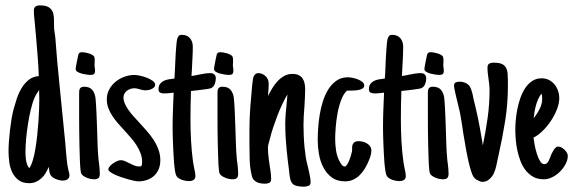

<svg xmlns="http://www.w3.org/2000/svg" viewBox="-20 -678 2164 725"><path d="M242.2 -15.1Q242.2 -9.8 239.7 -6.1Q237.3 -2.4 233.6 -0.2Q230 2 225.8 2.9Q221.7 3.9 217.8 3.9Q211.9 3.9 205.1 2.4Q198.2 1 191.4 -1.7Q184.6 -4.4 179 -8.5Q173.3 -12.7 170.4 -18.1Q167.5 -23.4 166.3 -31.5Q165 -39.6 164.1 -47.9Q159.2 -36.1 152.6 -24.9Q146 -13.7 136.7 -5.1Q127.4 3.4 116 8.5Q104.5 13.7 90.3 13.7Q65.4 13.7 50 2Q34.7 -9.8 26.1 -27.6Q17.6 -45.4 14.9 -66.7Q12.2 -87.9 12.2 -107.4Q12.2 -123.5 13.7 -144Q15.1 -164.6 17.6 -186Q20 -207.5 23.4 -227.8Q26.9 -248 30.8 -263.7Q35.6 -281.7 42.7 -303.5Q49.8 -325.2 60.8 -344Q71.8 -362.8 87.9 -376Q104 -389.2 126.5 -390.6Q125 -430.2 122.3 -463.6Q119.6 -497.1 116.7 -532.2L111.8 -586.4L109.9 -606Q108.9 -613.8 108.4 -621.8Q107.9 -629.9 107.9 -637.7Q107.9 -648.9 114 -653.3Q120.1 -657.7 129.9 -657.7Q151.4 -657.7 162.6 -651.4Q173.8 -645 178.5 -634.3Q183.1 -623.5 183.6 -609.1Q184.1 -594.7 184.1 -578.1Q184.1 -567.4 186.5 -553.7L189 -535.6L192.9 -485.8Q193.8 -474.1 194.8 -462.4Q195.8 -450.7 196.8 -439L207 -334L226.6 -137.7L228 -119.6Q230 -99.6 231.7 -78.1Q233.4 -56.6 238.3 -35.6Q239.7 -30.3 241 -25.4Q242.2 -20.5 242.2 -15.1ZM128.4 -300.8Q128.4 -306.2 128.2 -312.7Q127.9 -319.3 127.9 -325.2V-338.4Q124.5 -333.5 119.1 -325Q113.8 -316.4 110.8 -309.6Q103 -292.5 96.7 -265.9Q90.3 -239.3 85.7 -210.2Q81.1 -181.2 78.6 -153.6Q76.2 -126 76.2 -107.4Q76.2 -100.6 76.4 -91.8Q76.7 -83 78.1 -74Q79.6 -64.9 82.5 -56.6Q85.4 -48.3 90.3 -43Q97.7 -52.2 103.5 -71.5Q109.4 -90.8 113.5 -115.5Q117.7 -140.1 120.6 -167.5Q123.5 -194.8 125.2 -220.5Q127 -246.1 127.7 -267.3Q128.4 -288.6 128.4 -300.8Z M338.9 -410.6Q338.9 -402.3 335.2 -398.7Q331.5 -395 321.8 -395Q317.4 -395 308.1 -396.2Q298.8 -397.5 289.3 -399.9Q279.8 -402.3 272.7 -406.7Q265.6 -411.1 265.6 -417.5Q265.6 -419.4 267.1 -428.5Q268.6 -437.5 270.8 -447.8Q272.9 -458 274.7 -466.3Q276.4 -474.6 277.3 -475.6V-475.1Q279.8 -479 283.2 -480Q286.6 -481 290 -481Q294.4 -481 301.5 -479.7Q308.6 -478.5 315.7 -476.3Q322.8 -474.1 328.6 -470.7Q334.5 -467.3 335.9 -463.4Q337.4 -459.5 337.6 -452.9Q337.9 -446.3 337.4 -440.9Q337.4 -439 337.2 -436.3Q336.9 -433.6 336.9 -432.1Q336.9 -429.7 337.2 -427.2Q337.4 -424.8 337.9 -422.4Q338.4 -419.9 338.6 -417Q338.9 -414.1 338.9 -410.6ZM356.9 -21.5Q356.9 -10.3 351.8 -5.6Q346.7 -1 335.4 -1Q329.6 -1 322.5 -2.4Q315.4 -3.9 308.6 -6.6Q301.8 -9.3 295.9 -13.2Q290 -17.1 287.1 -22Q285.2 -24.9 283.7 -40Q282.2 -55.2 281.5 -77.6Q280.8 -100.1 280 -127.9Q279.3 -155.8 279.1 -184.1Q278.8 -212.4 278.8 -239.3Q278.8 -266.1 278.8 -286.1V-323.7Q278.8 -328.6 279.1 -333.5Q279.3 -338.4 281 -342Q282.7 -345.7 286.4 -348.1Q290 -350.6 296.9 -350.6Q318.4 -350.6 328.4 -338.6Q338.4 -326.7 340.8 -306.6Q343.3 -276.9 344.5 -247.3Q345.7 -217.8 346.7 -187.5Q347.7 -160.2 348.4 -133.5Q349.1 -106.9 351.6 -80.6Q352.1 -75.2 352.5 -70.3Q353 -65.4 354 -60.5Q355 -50.8 356 -41.3Q356.9 -31.7 356.9 -21.5Z M565.9 -357.9Q565.9 -352.1 561.8 -348.1Q557.6 -344.2 551.8 -341.6Q545.9 -338.9 539.8 -337.9Q533.7 -336.9 529.8 -336.9Q523.9 -336.9 518.6 -338.1Q513.2 -339.4 507.8 -340.8Q502.4 -342.3 497.6 -343.5Q492.7 -344.7 487.3 -344.7Q480 -344.7 472.7 -342.3Q465.3 -339.8 459.5 -335.4Q453.6 -331.1 450 -324.7Q446.3 -318.4 446.3 -310.5Q446.3 -298.8 451.2 -287.4Q456.1 -275.9 464.1 -264.2Q472.2 -252.4 482.7 -240.5Q493.2 -228.5 504.9 -216.3Q519 -200.7 533.4 -184.6Q547.9 -168.5 559.3 -150.9Q570.8 -133.3 578.1 -113.8Q585.4 -94.2 585.4 -72.8Q585.4 -54.2 579.3 -39.6Q573.2 -24.9 562.3 -14.6Q551.3 -4.4 535.9 1.2Q520.5 6.8 502.4 6.8Q497.6 6.8 487.5 4.9Q477.5 2.9 464.8 -0.7Q452.1 -4.4 438.7 -8.8Q425.3 -13.2 414.3 -18.3Q403.3 -23.4 396.2 -28.6Q389.2 -33.7 389.2 -38.1Q389.2 -43.9 394.5 -50Q399.9 -56.2 407.2 -61.3Q414.6 -66.4 422.6 -69.8Q430.7 -73.2 436 -73.2Q443.4 -73.2 451.4 -69.8Q459.5 -66.4 467.8 -62Q477.1 -57.1 486.6 -53.2Q496.1 -49.3 506.3 -49.3Q514.2 -49.3 515.4 -54.7Q516.6 -60.1 516.6 -66.9Q516.6 -84 510.7 -99.4Q504.9 -114.7 495.6 -129.4Q486.3 -144 474.1 -158Q461.9 -171.9 449.7 -185.5Q437 -199.2 425 -212.9Q413.1 -226.6 403.8 -241Q394.5 -255.4 388.9 -270.5Q383.3 -285.6 383.3 -302.7Q383.3 -323.7 392.6 -340.6Q401.9 -357.4 416.7 -369.6Q431.6 -381.8 450.4 -388.4Q469.2 -395 488.3 -395Q494.6 -395 507.8 -392.3Q521 -389.6 533.7 -384.8Q546.4 -379.9 556.2 -373Q565.9 -366.2 565.9 -357.9Z M717.8 -12.2Q717.8 -6.8 715.3 -3.2Q712.9 0.5 709.2 2.4Q705.6 4.4 701.4 5.1Q697.3 5.9 693.4 5.9Q688 5.9 680.9 4.6Q673.8 3.4 667 1Q660.2 -1.5 654.5 -5.1Q648.9 -8.8 646 -14.2Q643.1 -19 640.9 -32.5Q638.7 -45.9 637.2 -63.7Q635.7 -81.5 634.8 -101.8Q633.8 -122.1 633.1 -140.6Q632.3 -159.2 632.1 -174.1Q631.8 -189 631.8 -196.3Q631.8 -230.5 633.1 -262.5Q634.3 -294.4 635.7 -328.1Q633.3 -328.1 630.9 -327.6Q628.4 -327.1 626 -327.1Q619.6 -326.2 613 -325.7Q606.4 -325.2 599.6 -325.2Q591.3 -325.2 585 -328.1Q578.6 -331.1 578.6 -341.3Q578.6 -353.5 584 -360.8Q589.4 -368.2 597.7 -372.3Q606 -376.5 615.7 -378.2Q625.5 -379.9 634.8 -380.9Q636.2 -380.9 636.7 -381.1Q637.2 -381.3 638.7 -381.3Q639.2 -387.2 639.6 -395.8Q640.1 -404.3 640.6 -414.6Q641.1 -430.7 642.1 -449Q643.1 -467.3 644 -484.1Q645 -501 646.5 -513.9Q647.9 -526.9 649.4 -532.2Q651.9 -538.6 655 -542.5Q658.2 -546.4 667 -546.4Q686.5 -546.4 697.3 -533.7Q708 -521 708 -502.4Q708 -481 706.8 -459.5Q705.6 -438 704.6 -416L703.1 -391.1Q715.3 -392.6 727.5 -395.5Q739.3 -397.9 751.2 -399.9Q763.2 -401.9 774.4 -401.9Q784.2 -401.9 789.6 -396.7Q794.9 -391.6 794.9 -381.8Q794.9 -371.1 791 -360.8Q787.1 -350.6 777.3 -345.2H777.8Q775.9 -344.2 766.1 -342.5Q756.3 -340.8 743.9 -339.4Q731.4 -337.9 719.5 -336.4Q707.5 -335 701.7 -334.5H701.2Q700.2 -307.1 699.7 -280.5Q699.2 -253.9 699.2 -226.6Q699.2 -189 701.4 -146.7Q703.6 -104.5 709 -66.4L712.9 -44.4Q714.8 -36.1 716.3 -28.1Q717.8 -20 717.8 -12.2Z M861.3 -410.6Q861.3 -402.3 857.7 -398.7Q854 -395 844.2 -395Q839.8 -395 830.6 -396.2Q821.3 -397.5 811.8 -399.9Q802.2 -402.3 795.2 -406.7Q788.1 -411.1 788.1 -417.5Q788.1 -419.4 789.6 -428.5Q791 -437.5 793.2 -447.8Q795.4 -458 797.1 -466.3Q798.8 -474.6 799.8 -475.6V-475.1Q802.2 -479 805.7 -480Q809.1 -481 812.5 -481Q816.9 -481 824 -479.7Q831.1 -478.5 838.1 -476.3Q845.2 -474.1 851.1 -470.7Q856.9 -467.3 858.4 -463.4Q859.9 -459.5 860.1 -452.9Q860.4 -446.3 859.9 -440.9Q859.9 -439 859.6 -436.3Q859.4 -433.6 859.4 -432.1Q859.4 -429.7 859.6 -427.2Q859.9 -424.8 860.4 -422.4Q860.8 -419.9 861.1 -417Q861.3 -414.1 861.3 -410.6ZM879.4 -21.5Q879.4 -10.3 874.3 -5.6Q869.1 -1 857.9 -1Q852.1 -1 845 -2.4Q837.9 -3.9 831.1 -6.6Q824.2 -9.3 818.4 -13.2Q812.5 -17.1 809.6 -22Q807.6 -24.9 806.2 -40Q804.7 -55.2 804 -77.6Q803.2 -100.1 802.5 -127.9Q801.8 -155.8 801.5 -184.1Q801.3 -212.4 801.3 -239.3Q801.3 -266.1 801.3 -286.1V-323.7Q801.3 -328.6 801.5 -333.5Q801.8 -338.4 803.5 -342Q805.2 -345.7 808.8 -348.1Q812.5 -350.6 819.3 -350.6Q840.8 -350.6 850.8 -338.6Q860.8 -326.7 863.3 -306.6Q865.7 -276.9 866.9 -247.3Q868.2 -217.8 869.1 -187.5Q870.1 -160.2 870.8 -133.5Q871.6 -106.9 874 -80.6Q874.5 -75.2 875 -70.3Q875.5 -65.4 876.5 -60.5Q877.4 -50.8 878.4 -41.3Q879.4 -31.7 879.4 -21.5Z M1003.9 -2.4Q1003.9 8.8 997.3 12.2Q990.7 15.6 981.4 15.6Q973.1 15.6 965.1 14.4Q957 13.2 950 9.8Q942.9 6.3 937.7 0.5Q932.6 -5.4 930.7 -14.6Q923.8 -43.9 922.9 -72Q921.9 -100.1 921.9 -129.9V-189.9Q921.9 -231 925.3 -275.1Q928.7 -319.3 932.6 -360.4Q932.6 -361.8 933.1 -363.8Q933.6 -365.7 933.6 -366.7Q934.1 -372.1 935.1 -378.4Q936 -384.8 938.2 -389.9Q940.4 -395 944.6 -398.4Q948.7 -401.9 955.6 -401.9Q963.4 -401.9 970.5 -398.7Q977.5 -395.5 982.9 -390.4Q988.3 -385.3 991.5 -377.9Q994.6 -370.6 994.6 -362.8Q994.6 -354.5 994.1 -344.5Q993.7 -334.5 992.7 -325.7Q992.7 -323.2 992.4 -320.3Q992.2 -317.4 991.7 -314.9Q998.5 -328.6 1007.3 -343.5Q1016.1 -358.4 1027.6 -370.8Q1039.1 -383.3 1053 -391.1Q1066.9 -398.9 1084 -398.9Q1098.1 -398.9 1107.4 -394.5Q1116.7 -390.1 1122.3 -382.1Q1127.9 -374 1130.1 -363.3Q1132.3 -352.5 1132.3 -340.3Q1132.3 -323.7 1131.3 -306.9Q1130.4 -290 1129.4 -273.4Q1127.9 -256.3 1127 -239.7Q1126 -223.1 1126 -206.1Q1126 -185.5 1127 -163.8Q1127.9 -142.1 1129.9 -122.3Q1131.8 -102.5 1134.3 -86.7Q1136.7 -70.8 1139.2 -62Q1141.1 -54.7 1143.3 -45.2Q1145.5 -35.6 1147.7 -25.6Q1149.9 -15.6 1151.4 -6.3Q1152.8 2.9 1152.8 10.3Q1152.8 21 1144.3 23.9Q1135.7 26.9 1127.4 26.9Q1119.1 26.9 1108.6 25.6Q1098.1 24.4 1089.8 20Q1079.6 12.7 1076.4 -0.5Q1073.2 -13.7 1072.3 -26.4L1070.8 -39.6Q1069.3 -51.3 1066.9 -70.3Q1064.5 -89.4 1062.3 -112.3Q1060.1 -135.3 1058.6 -159.9Q1057.1 -184.6 1057.1 -208Q1057.1 -229 1058.8 -248.5Q1060.5 -268.1 1062.5 -288.1Q1063.5 -298.3 1064 -304.7Q1064.5 -311 1065.4 -321.3Q1055.7 -305.7 1045.9 -284.7Q1036.1 -263.7 1027.3 -241Q1018.6 -218.3 1011.5 -196.8Q1004.4 -175.3 1000.5 -159.2L997.6 -148.4Q995.1 -140.6 993.4 -132.8Q991.7 -125 991.7 -118.2Q991.7 -109.4 992.7 -97.9Q993.7 -86.4 995.1 -76.2Q996.6 -64 998.5 -51.3Q998.5 -50.3 999.5 -44.9Q1000.5 -39.6 1001.5 -32.2Q1002.4 -24.9 1003.2 -16.8Q1003.9 -8.8 1003.9 -2.4Z M1382.3 -109.4Q1382.3 -99.1 1378.9 -88.4Q1375.5 -77.6 1371.1 -67.9Q1365.2 -53.7 1356.9 -40.3Q1348.6 -26.9 1337.9 -16.4Q1327.1 -5.9 1313.5 0.5Q1299.8 6.8 1282.7 6.8Q1252.4 6.8 1232.4 -8.3Q1212.4 -23.4 1200.7 -46.4Q1189 -69.3 1184.3 -96.7Q1179.7 -124 1179.7 -148.4Q1179.7 -166.5 1181.2 -191.2Q1182.6 -215.8 1186.8 -242.2Q1190.9 -268.6 1199 -294.4Q1207 -320.3 1219.7 -340.6Q1232.4 -360.8 1250.7 -373.5Q1269 -386.2 1294.4 -386.2Q1299.8 -386.2 1310.1 -384.3Q1320.3 -382.3 1330.3 -378.7Q1340.3 -375 1347.9 -368.9Q1355.5 -362.8 1355.5 -355Q1355.5 -347.7 1348.9 -343.8Q1342.3 -339.8 1333.3 -338.1Q1324.2 -336.4 1314.7 -336.2Q1305.2 -335.9 1299.3 -335.9H1290.5Q1276.9 -323.7 1268.1 -300Q1259.3 -276.4 1254.4 -249.5Q1249.5 -222.7 1247.6 -196.5Q1245.6 -170.4 1245.6 -153.8Q1245.6 -130.4 1249.3 -107.7Q1252.9 -85 1264.2 -64.9Q1266.6 -60.5 1271.2 -54.9Q1275.9 -49.3 1281.7 -49.3Q1286.1 -49.3 1290.8 -56.6Q1295.4 -64 1299.3 -73.7Q1303.2 -83.5 1305.7 -92.8Q1308.1 -102.1 1309.1 -106.4Q1309.6 -108.4 1309.6 -110.8Q1309.6 -113.3 1309.6 -115.7Q1309.6 -120.1 1309.8 -124.3Q1310.1 -128.4 1311 -130.9Q1314.5 -139.2 1320.1 -142.1Q1325.7 -145 1334 -145Q1341.3 -145 1349.6 -143.1Q1357.9 -141.1 1365.2 -136.7Q1372.6 -132.3 1377.4 -125.5Q1382.3 -118.7 1382.3 -109.4Z M1512.2 -12.2Q1512.2 -6.8 1509.8 -3.2Q1507.3 0.5 1503.7 2.4Q1500 4.4 1495.8 5.1Q1491.7 5.9 1487.8 5.9Q1482.4 5.9 1475.3 4.6Q1468.3 3.4 1461.4 1Q1454.6 -1.5 1449 -5.1Q1443.4 -8.8 1440.4 -14.2Q1437.5 -19 1435.3 -32.5Q1433.1 -45.9 1431.6 -63.7Q1430.2 -81.5 1429.2 -101.8Q1428.2 -122.1 1427.5 -140.6Q1426.8 -159.2 1426.5 -174.1Q1426.3 -189 1426.3 -196.3Q1426.3 -230.5 1427.5 -262.5Q1428.7 -294.4 1430.2 -328.1Q1427.7 -328.1 1425.3 -327.6Q1422.9 -327.1 1420.4 -327.1Q1414.1 -326.2 1407.5 -325.7Q1400.9 -325.2 1394 -325.2Q1385.7 -325.2 1379.4 -328.1Q1373 -331.1 1373 -341.3Q1373 -353.5 1378.4 -360.8Q1383.8 -368.2 1392.1 -372.3Q1400.4 -376.5 1410.2 -378.2Q1419.9 -379.9 1429.2 -380.9Q1430.7 -380.9 1431.2 -381.1Q1431.6 -381.3 1433.1 -381.3Q1433.6 -387.2 1434.1 -395.8Q1434.6 -404.3 1435.1 -414.6Q1435.5 -430.7 1436.5 -449Q1437.5 -467.3 1438.5 -484.1Q1439.5 -501 1440.9 -513.9Q1442.4 -526.9 1443.8 -532.2Q1446.3 -538.6 1449.5 -542.5Q1452.6 -546.4 1461.4 -546.4Q1481 -546.4 1491.7 -533.7Q1502.4 -521 1502.4 -502.4Q1502.4 -481 1501.2 -459.5Q1500 -438 1499 -416L1497.6 -391.1Q1509.8 -392.6 1522 -395.5Q1533.7 -397.9 1545.7 -399.9Q1557.6 -401.9 1568.8 -401.9Q1578.6 -401.9 1584 -396.7Q1589.4 -391.6 1589.4 -381.8Q1589.4 -371.1 1585.4 -360.8Q1581.5 -350.6 1571.8 -345.2H1572.3Q1570.3 -344.2 1560.5 -342.5Q1550.8 -340.8 1538.3 -339.4Q1525.9 -337.9 1513.9 -336.4Q1502 -335 1496.1 -334.5H1495.6Q1494.6 -307.1 1494.1 -280.5Q1493.7 -253.9 1493.7 -226.6Q1493.7 -189 1495.8 -146.7Q1498 -104.5 1503.4 -66.4L1507.3 -44.4Q1509.3 -36.1 1510.7 -28.1Q1512.2 -20 1512.2 -12.2Z M1655.8 -410.6Q1655.8 -402.3 1652.1 -398.7Q1648.4 -395 1638.7 -395Q1634.3 -395 1625 -396.2Q1615.7 -397.5 1606.2 -399.9Q1596.7 -402.3 1589.6 -406.7Q1582.5 -411.1 1582.5 -417.5Q1582.5 -419.4 1584 -428.5Q1585.4 -437.5 1587.6 -447.8Q1589.8 -458 1591.6 -466.3Q1593.3 -474.6 1594.2 -475.6V-475.1Q1596.7 -479 1600.1 -480Q1603.5 -481 1606.9 -481Q1611.3 -481 1618.4 -479.7Q1625.5 -478.5 1632.6 -476.3Q1639.6 -474.1 1645.5 -470.7Q1651.4 -467.3 1652.8 -463.4Q1654.3 -459.5 1654.5 -452.9Q1654.8 -446.3 1654.3 -440.9Q1654.3 -439 1654.1 -436.3Q1653.8 -433.6 1653.8 -432.1Q1653.8 -429.7 1654.1 -427.2Q1654.3 -424.8 1654.8 -422.4Q1655.3 -419.9 1655.5 -417Q1655.8 -414.1 1655.8 -410.6ZM1673.8 -21.5Q1673.8 -10.3 1668.7 -5.6Q1663.6 -1 1652.3 -1Q1646.5 -1 1639.4 -2.4Q1632.3 -3.9 1625.5 -6.6Q1618.7 -9.3 1612.8 -13.2Q1606.9 -17.1 1604 -22Q1602.1 -24.9 1600.6 -40Q1599.1 -55.2 1598.4 -77.6Q1597.7 -100.1 1596.9 -127.9Q1596.2 -155.8 1595.9 -184.1Q1595.7 -212.4 1595.7 -239.3Q1595.7 -266.1 1595.7 -286.1V-323.7Q1595.7 -328.6 1595.9 -333.5Q1596.2 -338.4 1597.9 -342Q1599.6 -345.7 1603.3 -348.1Q1606.9 -350.6 1613.8 -350.6Q1635.3 -350.6 1645.3 -338.6Q1655.3 -326.7 1657.7 -306.6Q1660.2 -276.9 1661.4 -247.3Q1662.6 -217.8 1663.6 -187.5Q1664.6 -160.2 1665.3 -133.5Q1666 -106.9 1668.5 -80.6Q1668.9 -75.2 1669.4 -70.3Q1669.9 -65.4 1670.9 -60.5Q1671.9 -50.8 1672.9 -41.3Q1673.8 -31.7 1673.8 -21.5Z M1897.9 -354Q1897.9 -286.6 1887.5 -221.2Q1877 -155.8 1862.3 -90.8Q1860.4 -84.5 1859.9 -80.1Q1856.9 -65.9 1853.8 -51Q1850.6 -36.1 1843.8 -21.5Q1837.4 -9.3 1826.4 -0.2Q1815.4 8.8 1802.2 8.8Q1796.9 8.8 1791 6.3Q1785.2 3.9 1778.3 0Q1768.6 -6.8 1763.7 -18.8Q1758.8 -30.8 1755.4 -43.5L1754.4 -46.9V-46.4Q1746.1 -78.1 1740.5 -109.9Q1734.9 -141.6 1729.5 -173.8Q1726.6 -193.8 1723.6 -213.6Q1720.7 -233.4 1716.8 -252.9L1710 -281.7Q1707.5 -291.5 1704.8 -303Q1702.1 -314.5 1699.7 -324.7Q1697.3 -335 1695.8 -343Q1694.3 -351.1 1694.3 -354Q1694.3 -363.3 1700.4 -366.5Q1706.5 -369.6 1714.4 -369.6Q1730 -369.6 1741.9 -362.8Q1753.9 -356 1759.3 -340.3Q1762.2 -332 1764.4 -322.8Q1766.6 -313.5 1768.1 -304.2Q1776.4 -272 1783.9 -236.1Q1791.5 -200.2 1796.9 -167L1801.3 -142.1Q1801.8 -139.6 1801.8 -138.2Q1801.8 -136.7 1802 -135.7Q1802.2 -134.8 1802.5 -133.3Q1802.7 -131.8 1803.2 -128.9Q1814 -180.7 1821.3 -232.7Q1828.6 -284.7 1828.6 -337.4Q1828.6 -348.1 1827.4 -358.4Q1826.2 -368.7 1824.7 -379.9Q1823.2 -390.1 1822 -401.1Q1820.8 -412.1 1820.8 -423.3Q1820.8 -433.6 1827.1 -437.5Q1833.5 -441.4 1842.8 -441.4Q1854 -441.4 1863.3 -439.9Q1872.6 -438.5 1879.4 -434.3Q1886.2 -430.2 1890.6 -422.6Q1895 -415 1896.5 -402.8Q1897.5 -391.6 1897.7 -378.7Q1897.9 -365.7 1897.9 -354Z M2124 -89.4Q2124 -74.7 2116 -59.1Q2107.9 -43.5 2095.2 -30.5Q2082.5 -17.6 2066.2 -9.3Q2049.8 -1 2033.7 -1Q2010.7 -1 1994.1 -10Q1977.5 -19 1965.3 -34.4Q1953.1 -49.8 1945.6 -69.3Q1938 -88.9 1933.6 -109.6Q1929.2 -130.4 1927.5 -151.1Q1925.8 -171.9 1925.8 -189Q1925.8 -203.6 1927.5 -223.6Q1929.2 -243.7 1933.3 -265.1Q1937.5 -286.6 1944.8 -307.6Q1952.1 -328.6 1963.1 -345.2Q1974.1 -361.8 1989.5 -372.1Q2004.9 -382.3 2024.9 -382.3Q2040.5 -382.3 2053 -376Q2065.4 -369.6 2074 -359.1Q2082.5 -348.6 2087.2 -335Q2091.8 -321.3 2091.8 -306.6Q2091.8 -287.6 2083 -265.1Q2074.2 -242.7 2060.3 -221.7Q2046.4 -200.7 2029.1 -183.8Q2011.7 -167 1994.6 -158.2Q1995.6 -149.4 1998.5 -132.6Q2001.5 -115.7 2006.6 -99.1Q2011.7 -82.5 2018.8 -70.3Q2025.9 -58.1 2035.6 -58.1Q2040.5 -58.1 2044.2 -61Q2047.9 -64 2050.8 -68.8Q2053.7 -73.7 2055.9 -79.6Q2058.1 -85.4 2060.1 -90.8L2063 -97.7Q2064 -99.1 2064.2 -99.6Q2064.5 -100.1 2064.9 -101.1Q2068.4 -107.4 2071.5 -112.8Q2074.7 -118.2 2080.6 -122.1H2080.1Q2082 -124 2084.2 -124.3Q2086.4 -124.5 2088.4 -124.5Q2093.8 -124.5 2100.1 -121.1Q2106.4 -117.7 2111.8 -112.5Q2117.2 -107.4 2120.6 -101.3Q2124 -95.2 2124 -89.4ZM2027.3 -304.7Q2027.3 -309.6 2026.9 -314.9Q2026.4 -320.3 2024.4 -324.2Q2017.6 -315.9 2012.5 -304.4Q2007.3 -293 2003.9 -280.5Q2000.5 -268.1 1998.3 -255.4Q1996.1 -242.7 1995.1 -231.9Q2007.8 -247.1 2017.6 -266.4Q2027.3 -285.6 2027.3 -304.7Z"/></svg>

Font: Just Another Hand
Style: Regular
Weight: 400
Designer: Astigmatic (AOETI)
Foundry: Astigmatic (AOETI)
Version: Version 1.001